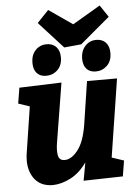

<svg xmlns="http://www.w3.org/2000/svg" viewBox="-62 -990 745 1051"><g transform="rotate(-5 310.5 -464.5)"><path d="M186 14Q114 14 79.5 -39Q45 -92 58 -174L97 -426L35 -447L49 -533L281 -541L228 -215Q221 -174 226.5 -145.5Q232 -117 262 -117Q299 -117 334.5 -162Q370 -207 385 -301L421 -537H586L519 -108L585 -86L571 0L355 5L373 -94Q334 -39 284 -13Q234 13 186 14ZM526 -943 570 -877 407 -740 313 -731 180 -877 243 -943 373 -853ZM474 -585Q441 -585 423 -605Q405 -625 405 -662Q405 -702 429 -729.5Q453 -757 491 -757Q524 -757 543 -736.5Q562 -716 562 -679Q562 -635 536 -610Q510 -585 474 -585ZM201 -585Q169 -585 150.5 -605Q132 -625 132 -662Q132 -705 156.5 -731Q181 -757 218 -757Q251 -757 270.5 -736.5Q290 -716 290 -679Q290 -635 264 -610Q238 -585 201 -585Z"/></g></svg>

Font: Bitter ExtraBold
Style: Italic
Weight: 800
Italic angle: -9°
Designer: Sol Matas, and Bitter project Authors
Foundry: Sol Matas
Version: Version 2.001